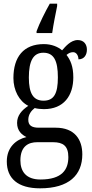

<svg xmlns="http://www.w3.org/2000/svg" viewBox="-20 -786 502 1045"><path d="M179 -616V-606H264C271 -655 282 -708 291 -753V-766H251C227 -724 194 -658 179 -616ZM198 239C355 239 428 167 428 54C428 -26 387 -91 283 -91H191C152 -91 134 -104 134 -134C134 -164 152 -185 169 -198C181 -194 205 -192 219 -192C327 -192 379 -265 379 -365C379 -425 363 -460 342 -487C353 -496 363 -502 378 -502C396 -502 407 -483 407 -463C439 -463 453 -488 453 -516C453 -544 437 -568 403 -568C364 -568 334 -530 318 -512C296 -531 261 -546 219 -546C108 -546 53 -476 53 -361C53 -295 84 -235 134 -210C98 -186 73 -157 73 -117C73 -74 99 -52 124 -40C68 -27 17 15 17 93C17 185 77 239 198 239ZM217 -238C161 -238 137 -278 137 -364C137 -454 161 -499 216 -499C273 -499 295 -456 295 -365C295 -277 274 -238 217 -238ZM200 191C121 191 91 146 91 87C91 8 137 -12 182 -12H269C323 -12 352 8 352 69C352 137 318 191 200 191Z"/></svg>

Font: Noto Serif Lao Cond
Style: Regular
Weight: 400
Width: 3
Designer: Monotype Design Team
Foundry: Monotype Imaging Inc.
Version: Version 2.004